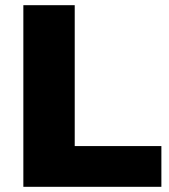

<svg xmlns="http://www.w3.org/2000/svg" viewBox="-20 -720 650 740"><path d="M70 -700H268V-157H602V0H70Z"/></svg>

Font: CMG Sans ExtraBold
Style: Regular
Weight: 800
Designer: Julieta Ulanovsky
Foundry: Julieta Ulanovsky
Version: Version 7.200